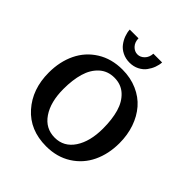

<svg xmlns="http://www.w3.org/2000/svg" viewBox="-198 -836 977 977"><g transform="rotate(45 290.5 -347.5)"><path d="M36.1 0ZM407.7 -706.1Q406.7 -687.5 399.4 -667.7Q392.1 -647.9 378.7 -629.6Q365.2 -611.3 342.3 -599.6Q319.3 -587.9 291 -587.9Q262.7 -587.9 239.5 -599.4Q216.3 -610.8 202.4 -629.4Q188.5 -647.9 181.2 -668.2Q173.8 -688.5 172.9 -708H235.8Q236.3 -680.2 252.4 -663.1Q268.6 -646 290 -646Q310.5 -646 326.9 -662.6Q343.3 -679.2 344.7 -706.1ZM147.9 -255.9Q147.9 -162.1 186.5 -105.5Q225.1 -48.8 292 -48.8Q357.4 -48.8 395.3 -105.7Q433.1 -162.6 433.1 -255.9Q433.1 -321.8 418.9 -370.8Q404.8 -419.9 372.1 -450Q339.4 -480 291 -480Q242.7 -480 209.7 -450Q176.8 -419.9 162.4 -370.6Q147.9 -321.3 147.9 -255.9ZM292 13.2Q174.8 13.2 105.5 -64.7Q36.1 -142.6 36.1 -262.2Q36.1 -340.3 65.9 -402.6Q95.7 -464.8 154.3 -501.5Q212.9 -538.1 291 -538.1Q349.6 -538.1 397.9 -516.8Q446.3 -495.6 478.3 -458.5Q510.3 -421.4 527.6 -371.1Q544.9 -320.8 544.9 -262.2Q544.9 -184.6 515.4 -122.6Q485.8 -60.5 427.7 -23.7Q369.6 13.2 292 13.2Z"/></g></svg>

Font: Trocchi
Style: Regular
Weight: 400
Designer: vernon adams
Version: Version 1.0; ttfautohint (v0.8) -l 6 -r 50 -G 100